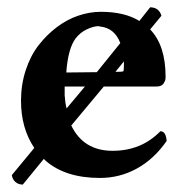

<svg xmlns="http://www.w3.org/2000/svg" viewBox="-20 -474 515 522"><path d="M161.1 -179.2 210.9 -238.8H155.8V-214.8Q157.2 -193.8 161.1 -179.2ZM160.2 -276.9 243.2 -277.8 307.1 -356.9Q291.5 -397.9 252 -401.9Q250 -402.8 245.1 -402.8Q232.4 -401.9 215.6 -394Q198.7 -386.2 186 -370.1Q165 -342.8 160.2 -276.9ZM316.9 -307.1 293.9 -278.8H300.8Q310.1 -278.8 314.9 -279.8Q316.9 -281.7 316.9 -295.9ZM416 -117.2Q431.2 -117.2 433.1 -90.8Q398.9 -41.5 352.3 -15.9Q305.7 9.8 252 9.8Q157.7 9.8 104 -37.1L99.1 -42L42 27.8Q29.8 27.8 21.7 20.5Q13.7 13.2 12.2 2L73.2 -71.8Q37.1 -125.5 37.1 -200.2Q37.1 -244.1 50 -283.4Q63 -322.8 85 -351.1Q106.9 -379.4 134.8 -400.4Q162.6 -421.4 193.4 -431.6Q224.1 -441.9 253.9 -441.9Q318.8 -441.9 358.9 -417L388.2 -454.1Q412.1 -454.1 418.9 -431.2L388.2 -394Q430.2 -350.6 430.2 -265.1Q430.2 -255.4 426.8 -251Q422.4 -238.8 404.8 -238.8H262.2L173.8 -132.8Q207 -64 286.1 -64Q364.3 -64 416 -117.2Z"/></svg>

Font: Common Serif SemiBold
Style: Regular
Weight: 600
Designer: Philipp H. Poll, Khaled Hosny
Foundry: Stefan Peev, Context Ltd.
Version: Version 1.026